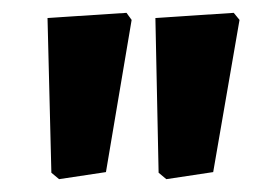

<svg xmlns="http://www.w3.org/2000/svg" viewBox="-20 -664 431 299"><path d="M177 -644 185 -633 145 -396 72 -385 60 -395 54 -636ZM344 -644 353 -633 312 -396 239 -385 227 -395 222 -636Z"/></svg>

Font: Alegreya Sans SC ExtraBold
Style: Regular
Weight: 800
Designer: Juan Pablo del Peral
Foundry: Huerta Tipografica
Version: Version 2.007